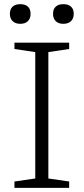

<svg xmlns="http://www.w3.org/2000/svg" viewBox="-20 -903 402 923"><path d="M312.5 -30.5V0H49.5V-30.5L149.5 -45V-652.5L49.5 -667.5V-698H312.5V-667.5L212.5 -652.5V-45ZM77.5 -788.5Q54 -788.5 40.8 -801.2Q27.5 -814 27.5 -836.5Q27.5 -859.5 40.8 -871.2Q54 -883 77.5 -883Q101 -883 114 -871.2Q127 -859.5 127 -836.5Q127 -814 114 -801.2Q101 -788.5 77.5 -788.5ZM284.5 -788.5Q261 -788.5 248 -801.2Q235 -814 235 -836.5Q235 -859.5 248 -871.2Q261 -883 284.5 -883Q308 -883 321.2 -871.2Q334.5 -859.5 334.5 -836.5Q334.5 -814 321.2 -801.2Q308 -788.5 284.5 -788.5Z"/></svg>

Font: Newsreader 9pt Light
Style: Regular
Weight: 300
Designer: Hugues Gentile
Foundry: Production Type
Version: Version 1.003